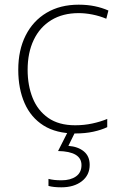

<svg xmlns="http://www.w3.org/2000/svg" viewBox="-20 -560 514 820"><path d="M302 10Q220 10 166 -24Q112 -58 85 -119.5Q58 -181 58 -262Q58 -346 89.5 -408.5Q121 -471 179 -505.5Q237 -540 316 -540Q353 -540 384.5 -533.5Q416 -527 443 -515L434 -480Q405 -492 374.5 -498Q344 -504 316 -504Q248 -504 199 -474Q150 -444 124 -389.5Q98 -335 98 -262Q98 -195 119.5 -141.5Q141 -88 186 -56.5Q231 -25 301 -25Q339 -25 374 -32.5Q409 -40 438 -52V-17Q413 -5 378.5 2.5Q344 10 302 10ZM363 144Q363 188 329.5 214Q296 240 242 240Q208 240 187 234V204Q199 207 212 208.5Q225 210 243 210Q281 210 304.5 193.5Q328 177 328 145Q328 87 228 85L271 0H303L272 63Q313 66 338 86.5Q363 107 363 144Z"/></svg>

Font: Noto Sans Bengali ExtraLight
Style: Regular
Weight: 200
Designer: Jelle Bosma - Monotype Design Team
Foundry: Monotype Imaging Inc.
Version: Version 2.003; ttfautohint (v1.8.4.7-5d5b)